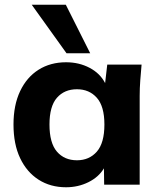

<svg xmlns="http://www.w3.org/2000/svg" viewBox="-20 -780 672 811"><path d="M259 11Q193 11 143 -21Q93 -53 65 -112Q37 -171 37 -254Q37 -336 65 -395Q93 -454 143 -485.5Q193 -517 259 -517Q314 -517 358.5 -493.5Q403 -470 424 -429L433 -507H578Q575 -474 572.5 -440.5Q570 -407 570 -375V0H420L419 -69Q397 -32 353.5 -10.5Q310 11 259 11ZM305 -103Q357 -103 389 -139.5Q421 -176 421 -254Q421 -331 389 -367Q357 -403 305 -403Q252 -403 220.5 -367Q189 -331 189 -254Q189 -176 220.5 -139.5Q252 -103 305 -103ZM261 -555 114 -760H258L361 -555Z"/></svg>

Font: Mulish ExtraBold
Style: Regular
Weight: 800
Designer: Vernon Adams
Foundry: Vernon Adams
Version: Version 3.603; ttfautohint (v1.8.3)